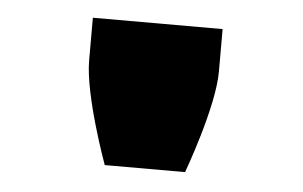

<svg xmlns="http://www.w3.org/2000/svg" viewBox="-33 -817 564 357"><g transform="rotate(5 249.5 -638.5)"><path d="M173.3 -502.9H184.6H323.2C323.2 -502.9 369.6 -627.9 369.6 -694.3V-773.9H127.4V-694.3C127.4 -628.4 173.3 -502.9 173.3 -502.9Z"/></g></svg>

Font: Plaster
Style: Regular
Weight: 400
Designer: Eben Sorkin
Foundry: Eben Sorkin
Version: Version 1.007